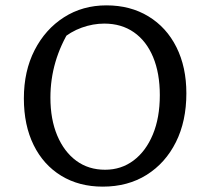

<svg xmlns="http://www.w3.org/2000/svg" viewBox="-20 -687 784 716"><path d="M363 9Q275 9 208.5 -31.5Q142 -72 105.5 -146Q69 -220 69 -320Q69 -422 109 -500Q149 -578 218.5 -622.5Q288 -667 377 -667Q466 -667 533.5 -626Q601 -585 638 -511Q675 -437 675 -339Q675 -235 636 -157Q597 -79 527 -35Q457 9 363 9ZM372 -54Q432 -54 478 -88.5Q524 -123 550 -185.5Q576 -248 576 -332Q576 -414 551 -474Q526 -534 479.5 -566.5Q433 -599 369 -599Q327 -599 285 -584Q243 -569 207 -538L243 -580Q168 -460 168 -323Q168 -242 193.5 -181.5Q219 -121 264.5 -87.5Q310 -54 372 -54Z"/></svg>

Font: Piazzolla Thin Medium
Style: Regular
Weight: 500
Version: Version 2.005